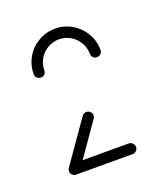

<svg xmlns="http://www.w3.org/2000/svg" viewBox="-69 -715 318 382"><g transform="rotate(-20 89.5 -523.5)"><path d="M18.5 -390.4Q18.5 -395.2 21.9 -398.5Q25.2 -401.9 30 -401.9H148.9Q153.7 -401.9 157 -398.5Q160.4 -395.2 160.4 -390.4Q160.4 -385.6 157 -382.4Q153.7 -379.3 148.9 -379.3H30Q25.2 -379.3 21.9 -382.4Q18.5 -385.6 18.5 -390.4ZM30.4 -380Q25.6 -380 22.2 -383.3Q18.9 -386.7 18.9 -391.1Q18.9 -395.2 21.1 -397.8L81.9 -484.8Q85.6 -489.6 91.1 -489.6Q95.9 -489.6 99.3 -486.3Q102.6 -483 102.6 -478.1Q102.6 -475.6 100.4 -471.9L39.3 -384.4Q37.8 -382.6 35.4 -381.3Q33 -380 30.4 -380ZM30 -584.8Q25.2 -584.8 21.9 -588Q18.5 -591.1 18.5 -595.9Q18.5 -615.2 28 -631.5Q37.4 -647.8 53.7 -657.2Q70 -666.7 89.3 -666.7Q108.5 -666.7 124.6 -657.2Q140.7 -647.8 150.4 -631.5Q160 -615.2 160 -595.9Q160 -591.1 156.7 -588Q153.3 -584.8 148.5 -584.8Q143.7 -584.8 140.6 -588Q137.4 -591.1 137.4 -595.9Q137.4 -608.9 130.9 -620Q124.4 -631.1 113.3 -637.6Q102.2 -644.1 89.3 -644.1Q76.3 -644.1 65.2 -637.6Q54.1 -631.1 47.6 -620Q41.1 -608.9 41.1 -595.9Q41.1 -591.1 38 -588Q34.8 -584.8 30 -584.8Z"/></g></svg>

Font: 26F Galaxy Hebrew Thin
Style: Regular
Weight: 100
Designer: C₂₉H₂₅N₃O₅
Version: Version 1.000